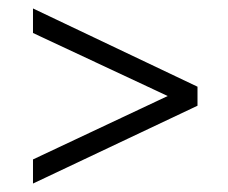

<svg xmlns="http://www.w3.org/2000/svg" viewBox="-20 -433 540 454"><path d="M58 1V-56L400 -217V-195L58 -355V-413L447 -228V-183Z"/></svg>

Font: Junicode VF
Style: Italic
Weight: 400
Italic angle: -11°
Designer: Peter S. Baker
Version: Version 2.209